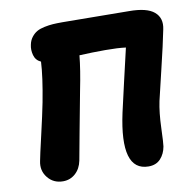

<svg xmlns="http://www.w3.org/2000/svg" viewBox="-80 -824 876 876"><g transform="rotate(-10 358.0 -386.0)"><path d="M143.1 -28.8Q98.6 -28.8 72.3 -61.8Q45.9 -94.7 55.2 -138.2Q59.1 -160.2 80.6 -252.7Q102.1 -345.2 112.8 -399.9Q134.8 -515.1 138.2 -584Q114.3 -594.7 107.4 -619.9Q100.6 -645 106 -668Q109.9 -688 121.3 -702.6Q132.8 -717.3 146.7 -725.1Q160.6 -732.9 181.9 -737.3Q203.1 -741.7 221.4 -742.9Q239.7 -744.1 265.1 -744.1Q309.6 -744.1 417.5 -742.7Q525.4 -741.2 573.2 -741.2Q655.8 -741.2 689.9 -712.2Q724.1 -683.1 712.9 -631.8Q700.2 -567.4 672.1 -451.2Q644 -335 639.2 -313Q628.4 -261.7 626 -190.7Q623.5 -119.6 621.1 -106Q615.2 -72.3 594.7 -50Q574.2 -27.8 539.1 -27.8Q407.2 -27.8 463.9 -290Q471.7 -326.7 495.6 -428.7Q519.5 -530.8 530.8 -580.1Q494.6 -585 436 -585Q374.5 -585 315.9 -582Q309.6 -516.6 291 -424.8Q279.3 -365.2 255.9 -238.5Q232.4 -111.8 231.9 -108.9Q224.6 -72.3 200.4 -50.5Q176.3 -28.8 143.1 -28.8Z"/></g></svg>

Font: Shantell Sans Bouncy
Style: Italic
Weight: 800
Italic angle: -11.31°
Designer: Stephen Nixon, Anya Danilova, Shantell Martin
Foundry: Arrow Type
Version: Version 1.006;[9816181b4]